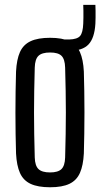

<svg xmlns="http://www.w3.org/2000/svg" viewBox="-20 -763 413 790"><path d="M186 7.5Q136 7.5 106 -6.5Q76 -20.5 62.2 -51.2Q48.5 -82 46 -131.5Q45 -169 44.2 -211.8Q43.5 -254.5 43.5 -299.2Q43.5 -344 44.2 -387Q45 -430 46 -468.5Q48.5 -518.5 62.2 -549Q76 -579.5 106 -593.5Q136 -607.5 186 -607.5Q236.5 -607.5 266 -593.2Q295.5 -579 309 -548.5Q322.5 -518 325 -468.5Q326 -431 326.8 -388Q327.5 -345 327.5 -300.8Q327.5 -256.5 326.8 -213.2Q326 -170 325 -131.5Q322.5 -82.5 309 -51.8Q295.5 -21 266 -6.8Q236.5 7.5 186 7.5ZM186 -53.5Q218.5 -53.5 232.8 -67.2Q247 -81 248 -115Q249.5 -166 250.2 -211.2Q251 -256.5 251 -300.2Q251 -344 250.2 -389.2Q249.5 -434.5 248 -485Q247 -519.5 233.2 -533.2Q219.5 -547 186 -547Q152.5 -547 138.2 -533.2Q124 -519.5 123 -485Q121.5 -434.5 120.8 -389.2Q120 -344 120 -300Q120 -256 120.8 -210.8Q121.5 -165.5 123 -115Q124 -81 138.5 -67.2Q153 -53.5 186 -53.5ZM265 -554Q261 -554 256 -554.2Q251 -554.5 245.5 -556L245 -600.5Q252 -600.5 256.5 -600.5Q261 -600.5 265 -600.5Q298 -601.5 309.5 -615Q321 -628.5 322.5 -665.5Q323 -675.5 323.2 -690Q323.5 -704.5 323.2 -718.8Q323 -733 322.5 -743H372.5Q373 -733 373.2 -718.8Q373.5 -704.5 373.2 -690Q373 -675.5 372.5 -665.5Q369 -606.5 344.2 -580.2Q319.5 -554 265 -554Z"/></svg>

Font: Big Shoulders Display Thin Medium
Style: Regular
Weight: 500
Version: Version 2.002